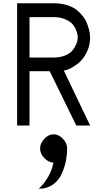

<svg xmlns="http://www.w3.org/2000/svg" viewBox="-20 -770 658 1178"><path d="M533 -541Q533 -490 511 -447Q489 -404 460 -381.5Q431 -359 406 -347.5Q381 -336 371 -338L533 0H448L285 -333H161V0H85V-750H309Q355 -750 391.5 -738.5Q428 -727 451 -708.5Q474 -690 490.5 -668Q507 -646 515 -623.5Q523 -601 527.5 -582.5Q532 -564 532 -552ZM161 -417H309Q350 -417 380.5 -430Q411 -443 425 -461Q439 -479 447 -497Q455 -515 456 -528L457 -541Q457 -546 456 -554.5Q455 -563 447 -584.5Q439 -606 425 -622Q411 -638 380.5 -651.5Q350 -665 309 -665H161ZM392 141Q392 178 384.5 216.5Q377 255 359 295.5Q341 336 305 362Q269 388 220 388H218Q218 387 235 370.5Q252 354 274.5 316.5Q297 279 308 228Q277 226 251.5 199.5Q226 173 226 141Q226 109 252 81.5Q278 54 309 54Q340 54 366 81.5Q392 109 392 141Z"/></svg>

Font: Hermit Light
Style: Regular
Weight: 300
Designer: Pablo Caro
Version: Version 2.000;PS 002.000;hotconv 1.0.88;makeotf.lib2.5.64775